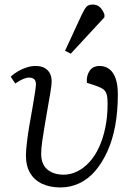

<svg xmlns="http://www.w3.org/2000/svg" viewBox="-20 -810 595 844"><path d="M246 14Q201 14 166.5 -1.5Q132 -17 113 -48.5Q94 -80 94 -127Q94 -146 98 -181.5Q102 -217 109 -258Q116 -299 123 -337.5Q130 -376 134 -404Q138 -432 138 -439Q138 -455 130 -462Q122 -469 107 -469Q97 -469 82.5 -463Q68 -457 47 -443L27 -473Q42 -487 60.5 -497.5Q79 -508 98.5 -514Q118 -520 136 -520Q160 -520 175.5 -511.5Q191 -503 199 -488Q207 -473 207 -453Q207 -436 202 -406.5Q197 -377 190.5 -340Q184 -303 177.5 -264.5Q171 -226 166 -192Q161 -158 161 -134Q161 -89 187 -66Q213 -43 258 -42Q290 -42 319.5 -56.5Q349 -71 373.5 -98Q398 -125 415.5 -163Q433 -201 443 -249.5Q453 -298 453 -355Q453 -382 448.5 -396.5Q444 -411 432 -419Q420 -427 396 -435L362 -446Q359 -476 373.5 -498Q388 -520 418 -520Q443 -520 461 -506Q479 -492 488.5 -464.5Q498 -437 498 -395Q498 -321 486.5 -258Q475 -195 452 -144.5Q429 -94 398.5 -58.5Q368 -23 329 -4.5Q290 14 246 14ZM291 -574 266 -587 340 -747Q351 -770 360 -780Q369 -790 387 -790Q406 -790 418 -779.5Q430 -769 439 -747V-734Z"/></svg>

Font: Literata 18pt Light
Style: Italic
Weight: 300
Italic angle: -2°
Designer: Latin by Veronika Burian and Jose Scaglione. Greek by Irene Vlachou. Cyrillic by Vera Evstafieva
Foundry: TypeTogether
Version: Version 3.103;gftools[0.9.29]